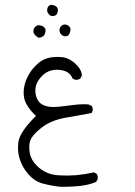

<svg xmlns="http://www.w3.org/2000/svg" viewBox="-20 -438 540 769"><path d="M211.9 -397Q211.9 -405.3 206.8 -410.4Q201.7 -415.5 191.4 -418Q188 -418.5 186 -418.5Q179.7 -418.5 175.8 -414.6Q168.9 -407.7 168.9 -397.5Q168.9 -391.1 170.9 -387.7Q172.9 -383.8 176.3 -379.9Q181.2 -375 187.5 -373.5Q200.2 -373.5 206.1 -379.4Q210.4 -384.3 211.4 -392.6Q211.9 -395 211.9 -397ZM261.7 -313.5Q262.7 -316.9 262.7 -319.1Q262.7 -321.3 261.7 -324.2Q261.2 -328.1 257.1 -332.3Q252.9 -336.4 249.5 -337.9Q245.1 -339.8 239.7 -339.8Q231.4 -339.8 225.1 -333.5Q218.3 -326.7 218.3 -317.4Q218.3 -307.1 225.1 -300.3Q231.4 -293.9 239.3 -292.5Q249.5 -292.5 253.9 -296.9Q259.3 -302.2 261.7 -313.5ZM162.1 -311.5Q162.6 -314 162.6 -316.4Q162.6 -326.2 151.9 -332.5Q147 -335.4 139.2 -336.4Q137.2 -336.9 135.3 -336.9Q127.4 -336.9 121.6 -331.1Q113.8 -323.2 113.8 -313Q113.8 -304.2 122.6 -295.4Q129.4 -288.6 136.2 -286.6Q151.4 -289.1 157.2 -297.4Q161.1 -302.7 162.1 -311.5ZM224.1 -209.5Q217.3 -210 210 -210Q187 -210 168.9 -204.6Q145 -197.8 123 -175.3Q102.5 -155.3 89.4 -127.9Q74.7 -98.1 74.7 -67.4Q74.7 -41.5 85 -22.9Q96.7 -1 114.7 17.1L124 26.4L114.7 35.6Q58.6 93.8 53.7 130.9Q52.2 142.6 52.2 154.3Q52.2 178.7 59.6 200.7Q70.3 233.4 94.7 261.2Q118.7 288.1 150.4 296.9Q185.1 306.2 221.7 310.1Q229 310.1 233.2 310.1Q237.3 310.1 241.7 310.1Q246.1 310.1 254.2 309.8Q262.2 309.6 270 309.1Q308.6 307.1 334 300.8Q350.1 296.9 365.2 290.5L371.1 279.3Q371.6 275.9 371.6 272.9Q371.6 264.2 366.7 257.8L356 252.4Q320.8 260.3 285.2 263.7Q256.8 265.1 252 265.1Q228 265.1 209 263.7Q160.6 259.3 127 225.1Q105 203.1 99.6 176.8Q97.2 163.6 97.2 150.9Q97.2 129.4 106.4 114.3Q117.2 96.7 146 73.7Q183.1 44.4 241.2 33.7Q293.5 24.9 346.7 14.6L351.1 5.4Q351.6 3.9 351.6 2.4Q351.6 -7.3 347.2 -13.7L333.5 -20Q324.7 -20.5 316.9 -20.5Q293.9 -20.5 267.8 -16.8Q241.7 -13.2 222.2 -11.2Q202.6 -9.3 194.8 -9.3Q171.9 -9.3 154.8 -16.6Q127.9 -27.8 122.1 -64.5Q121.6 -69.8 121.6 -75.7Q121.6 -105 145.5 -130.9Q170.9 -158.7 208 -158.7Q212.4 -158.7 217.8 -158.2Q259.3 -154.3 270.5 -123.5L280.8 -118.7Q282.2 -118.2 285.4 -118.2Q288.6 -118.2 293 -119.4Q297.4 -120.6 301.3 -123L308.1 -135.3Q306.6 -160.6 281.7 -183.1Q254.4 -208 224.1 -209.5Z"/></svg>

Font: NaikaiFont
Style: ExtraLight
Weight: 200
Version: Version 1.89